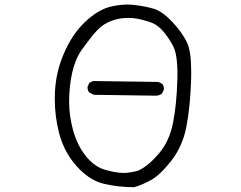

<svg xmlns="http://www.w3.org/2000/svg" viewBox="-20 -757 1040 830"><path d="M688.5 -372.1Q688.5 -385.7 681.2 -394.5L665 -402.8L381.8 -406.7L366.7 -398.9L358.9 -383.3Q358.4 -381.3 358.4 -377.4Q358.4 -373.5 360.1 -367.9Q361.8 -362.3 365.7 -357.4L385.7 -347.2L656.7 -343.3Q668.9 -344.7 680.2 -352.1L688 -368.7Q688.5 -370.6 688.5 -372.1ZM513.7 -9.3Q504.4 -9.3 492.7 -10.7Q470.7 -13.2 439.5 -21.5Q390.6 -33.7 352.3 -80.8Q314 -127.9 295.9 -194.3Q278.8 -256.3 278.8 -317.4Q278.8 -384.3 292.2 -443.4Q305.7 -502.4 332.8 -540.8Q359.9 -579.1 387.2 -611.8Q415.5 -645.5 445.3 -659.7Q486.8 -679.7 534.7 -679.7Q556.6 -679.7 575.2 -675.8Q627.9 -664.6 649.4 -652.3Q667 -642.1 684.1 -623Q707 -597.7 728 -558.6Q747.1 -523.4 747.1 -436Q747.1 -423.8 746.6 -411.1Q743.7 -304.7 727.8 -225.1Q711.9 -145.5 666.5 -92.8Q621.6 -40 578.1 -19.5Q541 -9.3 513.7 -9.3ZM806.6 -445.3Q806.6 -535.2 788.6 -573.2Q766.6 -618.2 724.1 -663.1Q682.1 -707.5 646 -718.8Q608.4 -730 558.6 -735.8Q544.4 -737.3 530.3 -737.3Q494.1 -737.3 455.1 -727.5Q401.9 -713.4 347.7 -662.1Q293 -610.4 257.3 -528.3Q221.2 -446.3 217.3 -356Q216.8 -342.8 216.8 -330.1Q216.8 -252.9 235.8 -180.2Q260.3 -88.9 323.7 -25.4Q374 24.9 429.7 37.6Q491.7 52.2 560.5 52.2Q594.2 42.5 633.3 21Q672.4 -0.5 721.2 -63Q769.5 -125.5 785.6 -208.5Q802.2 -293 806.2 -411.6Q806.6 -429.2 806.6 -445.3Z"/></svg>

Font: NaikaiFont
Style: Light
Weight: 300
Version: Version 1.89